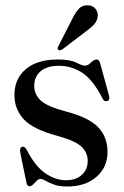

<svg xmlns="http://www.w3.org/2000/svg" viewBox="-20 -687 465 718"><path d="M226.5 -13Q264 -13 286 -33Q308 -53 308 -85Q308 -116 285.2 -138Q262.5 -160 198 -178Q103.5 -203 68.8 -241Q34 -279 34 -331.5Q34 -393 77 -428.8Q120 -464.5 196 -464.5Q242.5 -464.5 265 -453Q287.5 -441.5 298 -441.5Q309 -441.5 320.2 -453Q331.5 -464.5 341 -464.5Q350 -464.5 354 -452L387 -332.5Q393 -313.5 382 -309.5Q371.5 -305 364 -317.5Q329 -387 288.8 -414Q248.5 -441 200.5 -441Q155.5 -441 131.8 -420.5Q108 -400 108 -366Q108 -334.5 132 -311.5Q156 -288.5 228.5 -269.5Q312.5 -247.5 347.2 -211Q382 -174.5 382 -119Q382 -61 340.2 -25.2Q298.5 10.5 231.5 10.5Q202 10.5 182.8 3.5Q163.5 -3.5 151 -10.8Q138.5 -18 131 -18Q124.5 -18 117.5 -11Q110.5 -4 103.8 2.8Q97 9.5 91 9.5Q81.5 9.5 79 -3.5L56.5 -112.5Q52 -133.5 61.5 -137.5Q71 -141.5 80 -126.5Q111.5 -65 149.5 -39Q187.5 -13 226.5 -13ZM249.5 -614.5Q261.5 -640.5 275.5 -654.8Q289.5 -669 309.5 -667Q328 -666 337.5 -653.5Q347 -641 345.5 -627.5Q344.5 -610 332.5 -596.5Q320.5 -583 302 -570L212 -501.5Q203 -496.5 197.5 -501.5Q193 -505.5 198.5 -515Z"/></svg>

Font: Fraunces 72pt S000
Style: Regular
Weight: 400
Version: Version 1.000; ttfautohint (v1.8.3)